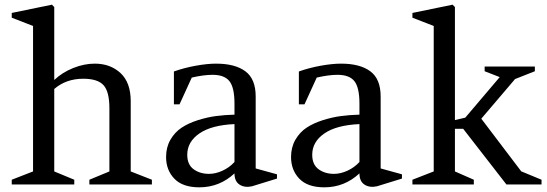

<svg xmlns="http://www.w3.org/2000/svg" viewBox="-20 -782 2321 814"><path d="M294.9 -20V0H29.8V-20L120.1 -55.2V-671.9L29.8 -707V-727.1L200.2 -762.2L210 -752V-442.9Q244.1 -475.1 290.5 -493.7Q336.9 -512.2 381.8 -512.2Q447.8 -512.2 491 -472.2Q534.2 -432.1 534.2 -353V-55.2L624 -20V0H358.9V-20L443.8 -55.2V-323.2Q443.8 -393.6 418.9 -420.9Q394 -448.2 333 -448.2Q260.3 -448.2 210 -404.8V-55.2Z M1154.3 -43V-24.9L1048.3 7.8Q1017.1 14.6 995.6 0.7Q974.1 -13.2 974.1 -46.9Q910.6 12.2 825.2 12.2Q754.4 12.2 719.2 -24.4Q684.1 -61 684.1 -116.2Q684.1 -157.7 702.6 -189.7Q721.2 -221.7 750 -240.7Q778.8 -259.8 818.8 -272.5Q858.9 -285.2 896 -290Q933.1 -294.9 974.1 -295.9V-342.8Q974.1 -411.1 952.6 -438Q931.2 -464.8 881.3 -464.8Q843.8 -464.8 793 -453.1L741.2 -339.8H717.3V-479Q761.2 -494.6 810.1 -503.4Q858.9 -512.2 896 -512.2Q976.6 -512.2 1020.3 -479.7Q1064 -447.3 1064 -373V-67.9ZM866.2 -44.9Q894 -44.9 923.3 -58.3Q952.6 -71.8 974.1 -95.2V-255.9Q876.5 -251.5 825.2 -216.1Q773.9 -180.7 773.9 -126Q773.9 -84 800.8 -64.5Q827.6 -44.9 866.2 -44.9Z M1684.1 -43V-24.9L1578.1 7.8Q1546.9 14.6 1525.4 0.7Q1503.9 -13.2 1503.9 -46.9Q1440.4 12.2 1355 12.2Q1284.2 12.2 1249 -24.4Q1213.9 -61 1213.9 -116.2Q1213.9 -157.7 1232.4 -189.7Q1251 -221.7 1279.8 -240.7Q1308.6 -259.8 1348.6 -272.5Q1388.7 -285.2 1425.8 -290Q1462.9 -294.9 1503.9 -295.9V-342.8Q1503.9 -411.1 1482.4 -438Q1460.9 -464.8 1411.1 -464.8Q1373.5 -464.8 1322.8 -453.1L1271 -339.8H1247.1V-479Q1291 -494.6 1339.8 -503.4Q1388.7 -512.2 1425.8 -512.2Q1506.3 -512.2 1550 -479.7Q1593.8 -447.3 1593.8 -373V-67.9ZM1396 -44.9Q1423.8 -44.9 1453.1 -58.3Q1482.4 -71.8 1503.9 -95.2V-255.9Q1406.2 -251.5 1355 -216.1Q1303.7 -180.7 1303.7 -126Q1303.7 -84 1330.6 -64.5Q1357.4 -44.9 1396 -44.9Z M1988.8 -20V0H1728.5V-20L1818.8 -55.2V-671.9L1728.5 -707V-727.1L1898.9 -762.2L1908.7 -752V-272.9L1952.6 -283.2L2098.6 -455.1L2034.7 -480V-500H2247.6V-480L2163.6 -446.8L2020.5 -278.8L2190.9 -54.2V-55.2L2275.9 -20V0H2127L1943.8 -235.8H1908.7V-55.2Z"/></svg>

Font: Amethysta
Style: Regular
Weight: 400
Designer: Konstantin Vinogradov, Alexei Vanyashin
Foundry: Cyreal (www.cyreal.org)
Version: Version 1.002